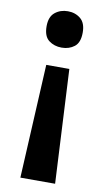

<svg xmlns="http://www.w3.org/2000/svg" viewBox="-84 -588 448 811"><g transform="rotate(10 140.0 -182.5)"><path d="M89 -307H188L213 181H64ZM217 -468Q217 -425 194.5 -407.5Q172 -390 140 -390Q108 -390 85 -407.5Q62 -425 62 -468Q62 -509 85 -527.5Q108 -546 140 -546Q172 -546 194.5 -527.5Q217 -509 217 -468Z"/></g></svg>

Font: Noto Sans Kawi SemiBold
Style: Regular
Weight: 600
Designer: Fadhl Haqq
Version: Version 1.000